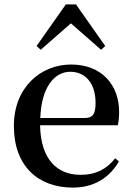

<svg xmlns="http://www.w3.org/2000/svg" viewBox="-20 -836 602 872"><path d="M311 16C406 16 477 -28 520 -103L503 -117C465 -69 417 -42 346 -42C241 -42 165 -110 162 -267H515C519 -284 521 -303 521 -328C521 -449 443 -543 303 -543C165 -543 43 -439 43 -264C43 -81 154 16 311 16ZM163 -300C168 -440 227 -510 299 -510C370 -510 414 -455 414 -369C414 -320 403 -300 364 -300ZM439 -610 458 -627 325 -816H279L146 -627L165 -610L302 -730Z"/></svg>

Font: Noto Serif CJK SC SemiBold
Style: Regular
Weight: 600
Designer: Ryoko NISHIZUKA 西塚涼子 (kana & ideographs); Frank Grießhammer (Latin, Greek & Cyrillic); Wenlong ZHANG 张文龙 (bopomofo); San
Foundry: Adobe
Version: Version 2.001;hotconv 1.1.0;makeotfexe 2.6.0